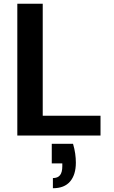

<svg xmlns="http://www.w3.org/2000/svg" viewBox="-20 -720 604 1020"><path d="M72 0V-700H207V-105H514V0ZM261 280V226Q287 226 299 210.5Q311 195 311 163V148H255V44H368Q376 71 379.5 96Q383 121 383 144Q383 208 352.5 244Q322 280 261 280Z"/></svg>

Font: DM Sans 11pt
Style: Bold
Weight: 700
Version: Version 4.004;gftools[0.9.30]